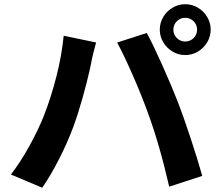

<svg xmlns="http://www.w3.org/2000/svg" viewBox="-20 -864 1040 913"><path d="M860.8 -666.6Q884.2 -666.6 900.7 -683.1Q917.2 -699.6 917.2 -723Q917.2 -746.4 900.7 -762.9Q884.2 -779.4 860.8 -779.4Q837.4 -779.4 820.9 -762.9Q804.4 -746.4 804.4 -723Q804.4 -699.6 820.9 -683.1Q837.4 -666.6 860.8 -666.6ZM860.8 -844Q893.2 -844 921 -827.5Q948.8 -811 965.3 -783.2Q981.8 -755.4 981.8 -723Q981.8 -690.8 965.3 -663Q948.8 -635.2 921 -618.7Q893.2 -602.2 860.8 -602.2Q828.4 -602.2 800.6 -618.7Q772.8 -635.2 756.3 -663Q739.8 -690.8 739.8 -723Q739.8 -755.4 756.3 -783.2Q772.8 -811 800.6 -827.5Q828.4 -844 860.8 -844ZM282.8 -694 437 -662Q429.6 -636.6 422.8 -608Q416 -579.4 412.2 -558L408.2 -538.6Q394.6 -476.8 372.8 -399.1Q351 -321.4 328 -259Q301.2 -186.8 260.8 -107.5Q220.4 -28.2 180.8 28.6L32 -34Q77.8 -94 119.4 -169.1Q161 -244.2 188.4 -312.8Q222.8 -400.6 248.2 -500.3Q273.6 -600 282.8 -694ZM537 -661.8 678 -707.2Q708.8 -650.6 753 -551.4Q797.2 -452.2 826.2 -377.8Q852.2 -310.6 886.4 -206.9Q920.6 -103.2 941.8 -27.6L784.6 23.6Q738.2 -179.2 682 -330.8Q652.8 -411.8 610.4 -508.4Q568 -605 537 -661.8Z"/></svg>

Font: 寒蝉端黑体 Light
Style: Regular
Weight: 300
Designer: ChillDuanSans {Warren2060}; 
Source Han Sans {Ryoko NISHIZUKA 西塚涼子 (kana, bopomofo & ideographs); Paul D. Hunt (Latin, G
Foundry: ChillType&Adobe
Version: Version 1.300;Glyphs 3.3 (3306)